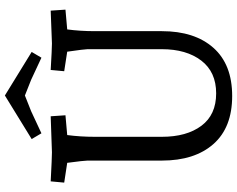

<svg xmlns="http://www.w3.org/2000/svg" viewBox="-110 -822 948 767"><g transform="rotate(-90 363.5 -439.0)"><path d="M622 -533V-266Q622 -135 555.5 -60Q489 15 363 15Q237 15 171 -60Q105 -135 105 -266V-563Q105 -576 96 -644L17 -656L22 -710Q118 -705 138 -705L282 -710L286 -651L207 -644Q200 -592 200 -533V-266Q200 -167 244 -108Q288 -49 373.5 -49Q459 -49 504.5 -108.5Q550 -168 550 -266V-563Q550 -574 540 -644L462 -656L467 -710Q553 -705 573 -705L704 -710L708 -651L629 -644Q622 -592 622 -533ZM365 -893 539 -786 516 -747 428 -788 365 -813 302 -788 214 -747 191 -786Z"/></g></svg>

Font: Andada SC
Style: Regular
Weight: 400
Designer: Carolina Giovagnoli
Foundry: Carolina Giovagnoli
Version: Version 1.003